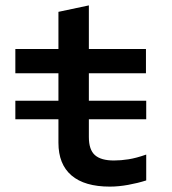

<svg xmlns="http://www.w3.org/2000/svg" viewBox="-20 -683 640 713"><path d="M388 10Q294 10 245.5 -31.5Q197 -73 197 -153V-240H37V-309H197V-411H37V-501H197V-639L310 -663V-501H522V-411H310V-309H523V-240H310V-174Q310 -127 332.5 -107Q355 -87 403 -87Q429 -87 457.5 -91.5Q486 -96 523 -109V-13Q492 -3 456 3.5Q420 10 388 10Z"/></svg>

Font: Red Hat Mono Medium
Style: Regular
Weight: 500
Monospace: yes
Designer: Pentagram, MCKL
Foundry: Pentagram, MCKL
Version: Version 1.023; ttfautohint (v1.8.3)